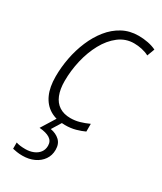

<svg xmlns="http://www.w3.org/2000/svg" viewBox="-197 -613 781 925"><g transform="rotate(30 194.0 -150.5)"><path d="M195.8 9.8Q146 9.8 111.3 -11.2Q76.7 -32.2 58.6 -72.3Q40.5 -112.3 40.5 -170.9Q40.5 -222.2 50.5 -274.7Q60.5 -327.1 80.8 -375Q101.1 -422.9 130.9 -460Q160.6 -497.1 200.4 -518.8Q240.2 -540.5 289.1 -540.5Q316.9 -540.5 342.5 -535.4Q368.2 -530.3 387.7 -520.5L372.1 -479Q354.5 -488.3 332.5 -493.2Q310.5 -498 288.6 -498Q242.2 -498 204.8 -469.5Q167.5 -440.9 141.6 -393.6Q115.7 -346.2 102.3 -288.8Q88.9 -231.4 88.9 -173.3Q88.9 -128.4 101.6 -96.7Q114.3 -64.9 139.6 -48.6Q165 -32.2 201.7 -32.2Q228 -32.2 252.4 -39.3Q276.9 -46.4 301.3 -57.6V-14.6Q280.8 -4.9 254.4 2.4Q228 9.8 195.8 9.8ZM92.3 240.2Q74.7 240.2 61.3 238Q47.9 235.8 37.1 233.4V198.7Q46.4 202.1 59.3 203.9Q72.3 205.6 88.9 205.6Q112.8 205.6 132.6 197.5Q152.3 189.5 164.1 174.1Q175.8 158.7 175.8 137.2Q175.8 111.3 155.5 98.4Q135.3 85.4 97.2 82.5L148.4 0H184.1L147 60.5Q177.7 65.9 197.5 84.2Q217.3 102.5 217.3 135.7Q217.3 167 200.9 190.4Q184.6 213.9 156.2 227.1Q127.9 240.2 92.3 240.2Z"/></g></svg>

Font: Open Sans SemiCondensed Light
Style: Italic
Weight: 300
Width: 4
Italic angle: -12°
Designer: Monotype Design Team
Foundry: Monotype Imaging Inc.
Version: Version 3.000